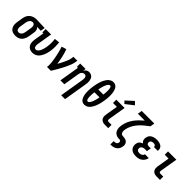

<svg xmlns="http://www.w3.org/2000/svg" viewBox="282 -2257 3936 3936"><g transform="rotate(45 2250.0 -288.5)"><path d="M204 8Q175 8 147 1.5Q119 -5 96.5 -20Q74 -35 59 -58Q44 -81 37 -108Q30 -135 30.5 -164Q31 -193 36 -222L57 -352Q62 -377 70 -401Q78 -425 92.5 -446.5Q107 -468 127 -485.5Q147 -503 170.5 -514.5Q194 -526 218.5 -532Q243 -538 267 -538Q271 -538 275 -538Q279 -538 283 -538L520 -530L504 -434L395 -438Q408 -426 417 -411.5Q426 -397 430.5 -380Q435 -363 434.5 -344.5Q434 -326 431 -308L410 -178Q406 -153 398 -129Q390 -105 376.5 -83Q363 -61 343.5 -42.5Q324 -24 301 -12.5Q278 -1 253 3.5Q228 8 204 8ZM206 -88Q224 -88 242 -97.5Q260 -107 272 -122.5Q284 -138 290.5 -156.5Q297 -175 300 -193L321 -323Q323 -336 324.5 -348.5Q326 -361 325 -373.5Q324 -386 321 -397.5Q318 -409 311.5 -419Q305 -429 294.5 -435Q284 -441 272 -442H267Q265 -442 263.5 -442Q262 -442 261 -442Q243 -442 225 -432Q207 -422 195 -406.5Q183 -391 176.5 -373Q170 -355 167 -337L146 -207Q144 -193 143 -180Q142 -167 143 -154Q144 -141 148 -128.5Q152 -116 160 -106.5Q168 -97 180.5 -92.5Q193 -88 206 -88Z M700 8Q672 8 645 0.5Q618 -7 597 -23Q576 -39 562.5 -62Q549 -85 543.5 -111.5Q538 -138 538.5 -166Q539 -194 544 -222L579 -434H550V-530H707L654 -207Q652 -194 650.5 -181.5Q649 -169 650 -156.5Q651 -144 653.5 -132Q656 -120 662 -110Q668 -100 679 -94Q690 -88 702 -88Q717 -88 731.5 -95.5Q746 -103 757 -115.5Q768 -128 776 -141.5Q784 -155 790 -169.5Q796 -184 801 -199Q806 -214 810 -228.5Q814 -243 817.5 -258Q821 -273 823 -288Q833 -347 833.5 -405Q834 -463 826 -520L937 -532Q945 -468 945 -404Q945 -340 934 -275Q928 -242 920 -210.5Q912 -179 898.5 -148Q885 -117 866.5 -88Q848 -59 822 -36.5Q796 -14 764 -3Q732 8 700 8Z M1117 0Q1123 -33 1122.5 -66Q1122 -99 1118.5 -131.5Q1115 -164 1110 -196Q1105 -228 1099 -259.5Q1093 -291 1086.5 -322Q1080 -353 1072 -384Q1064 -415 1055.5 -445.5Q1047 -476 1036 -506L1141 -538Q1171 -456 1190.5 -369.5Q1210 -283 1223 -194Q1242 -228 1260.5 -262.5Q1279 -297 1295.5 -332.5Q1312 -368 1326.5 -404Q1341 -440 1347 -477L1355 -530H1468L1459 -477Q1452 -435 1436.5 -394Q1421 -353 1402.5 -312.5Q1384 -272 1363.5 -232.5Q1343 -193 1321 -154Q1299 -115 1276 -76.5Q1253 -38 1230 0Z M1734 205 1821 -323Q1823 -336 1824.5 -349.5Q1826 -363 1825 -375.5Q1824 -388 1821 -400Q1818 -412 1811 -422Q1804 -432 1792.5 -437Q1781 -442 1768 -442Q1751 -442 1734 -434.5Q1717 -427 1705 -413.5Q1693 -400 1686.5 -383.5Q1680 -367 1678 -350L1620 0H1507L1579 -434H1550V-530H1707L1697 -470Q1706 -484 1717 -497.5Q1728 -511 1742.5 -520.5Q1757 -530 1773.5 -534Q1790 -538 1806 -538Q1832 -538 1856 -529Q1880 -520 1897 -502Q1914 -484 1923 -460.5Q1932 -437 1935.5 -412Q1939 -387 1937.5 -360.5Q1936 -334 1931 -308L1846 205Z M2206 8Q2185 8 2165.5 2Q2146 -4 2130.5 -15.5Q2115 -27 2104 -43.5Q2093 -60 2085.5 -78Q2078 -96 2073 -115Q2068 -134 2064.5 -154Q2061 -174 2060 -194.5Q2059 -215 2058.5 -236Q2058 -257 2059.5 -278Q2061 -299 2063 -319.5Q2065 -340 2067.5 -361Q2070 -382 2074 -403Q2078 -429 2083.5 -456Q2089 -483 2096.5 -509Q2104 -535 2113.5 -561Q2123 -587 2135.5 -612Q2148 -637 2164.5 -660.5Q2181 -684 2202.5 -703Q2224 -722 2250.5 -733Q2277 -744 2304 -744Q2329 -744 2351.5 -735Q2374 -726 2390.5 -709.5Q2407 -693 2417.5 -672Q2428 -651 2434.5 -628Q2441 -605 2444.5 -581Q2448 -557 2449.5 -532.5Q2451 -508 2450.5 -482.5Q2450 -457 2448 -432Q2446 -407 2442.5 -382Q2439 -357 2435 -332Q2431 -306 2425.5 -279Q2420 -252 2412.5 -226Q2405 -200 2395.5 -174.5Q2386 -149 2373.5 -123.5Q2361 -98 2344.5 -74.5Q2328 -51 2307 -32Q2286 -13 2259 -2.5Q2232 8 2206 8ZM2189 -416H2335Q2337 -428 2338.5 -441Q2340 -454 2341 -467Q2342 -480 2342.5 -492.5Q2343 -505 2343.5 -518Q2344 -531 2344 -543.5Q2344 -556 2342.5 -568.5Q2341 -581 2339.5 -593.5Q2338 -606 2334.5 -617.5Q2331 -629 2322 -638Q2313 -647 2300 -647Q2287 -647 2276 -637.5Q2265 -628 2256.5 -617Q2248 -606 2242 -593.5Q2236 -581 2230.5 -568.5Q2225 -556 2220.5 -543.5Q2216 -531 2212.5 -518.5Q2209 -506 2205.5 -493Q2202 -480 2199 -467Q2196 -454 2193.5 -441Q2191 -428 2189 -416ZM2210 -88Q2223 -88 2234 -97.5Q2245 -107 2253 -118.5Q2261 -130 2267 -142Q2273 -154 2278.5 -166.5Q2284 -179 2288.5 -191.5Q2293 -204 2296.5 -217Q2300 -230 2303.5 -242.5Q2307 -255 2310 -268Q2313 -281 2315.5 -294Q2318 -307 2320 -320H2174Q2172 -307 2170.5 -294Q2169 -281 2168 -268Q2167 -255 2166.5 -242.5Q2166 -230 2165.5 -217Q2165 -204 2165.5 -191Q2166 -178 2167 -166Q2168 -154 2169.5 -141.5Q2171 -129 2175 -117.5Q2179 -106 2188 -97Q2197 -88 2210 -88Z M2800 0Q2778 0 2757 -3.5Q2736 -7 2718 -17Q2700 -27 2687 -42.5Q2674 -58 2667.5 -77.5Q2661 -97 2661 -119Q2661 -141 2664 -163L2709 -434H2597V-530H2838L2774 -147Q2773 -138 2773 -129.5Q2773 -121 2775.5 -113.5Q2778 -106 2785 -101Q2792 -96 2800 -96H2893V0ZM2777 -584 2727 -636 2886 -782 2950 -718Z M3160 205V109H3181Q3193 109 3206 106.5Q3219 104 3230.5 97Q3242 90 3249.5 78.5Q3257 67 3259 54Q3261 41 3257.5 27.5Q3254 14 3243 7Q3232 0 3218 0Q3204 0 3190.5 -1Q3177 -2 3164 -4.5Q3151 -7 3138.5 -11.5Q3126 -16 3115 -22.5Q3104 -29 3094 -37Q3084 -45 3076.5 -55Q3069 -65 3062.5 -76.5Q3056 -88 3052 -100.5Q3048 -113 3045 -125.5Q3042 -138 3041 -151.5Q3040 -165 3040.5 -178.5Q3041 -192 3042.5 -206Q3044 -220 3046 -234Q3046 -235 3046 -235.5Q3046 -236 3046 -237Q3056 -295 3080 -351.5Q3104 -408 3140 -458.5Q3176 -509 3220.5 -554Q3265 -599 3313 -639H3113L3129 -735H3494L3478 -639Q3423 -599 3370 -554.5Q3317 -510 3272.5 -458Q3228 -406 3197.5 -345Q3167 -284 3156 -221Q3154 -205 3153 -189.5Q3152 -174 3154.5 -159.5Q3157 -145 3163.5 -132Q3170 -119 3181 -110Q3192 -101 3207 -98.5Q3222 -96 3237.5 -95.5Q3253 -95 3268 -93Q3283 -91 3297 -86.5Q3311 -82 3323.5 -74.5Q3336 -67 3345.5 -56.5Q3355 -46 3362 -33Q3369 -20 3372 -6Q3375 8 3374.5 23.5Q3374 39 3371 55Q3368 76 3360 97Q3352 118 3338.5 136Q3325 154 3306 168Q3287 182 3266 190.5Q3245 199 3223.5 202Q3202 205 3181 205Z M3705 8Q3678 8 3652 4.5Q3626 1 3603 -9Q3580 -19 3561.5 -35.5Q3543 -52 3532 -74.5Q3521 -97 3518.5 -123Q3516 -149 3520 -175Q3523 -193 3530.5 -211Q3538 -229 3551.5 -242.5Q3565 -256 3582.5 -265.5Q3600 -275 3618 -282Q3604 -292 3593.5 -305.5Q3583 -319 3577.5 -335Q3572 -351 3571.5 -369.5Q3571 -388 3574 -406Q3578 -426 3586.5 -446Q3595 -466 3610 -482Q3625 -498 3644.5 -509.5Q3664 -521 3684 -527Q3704 -533 3725 -535.5Q3746 -538 3766 -538Q3789 -538 3811 -535.5Q3833 -533 3853.5 -526.5Q3874 -520 3892 -508.5Q3910 -497 3922 -479.5Q3934 -462 3939 -440.5Q3944 -419 3940 -397Q3940 -395 3939.5 -393Q3939 -391 3939 -389H3827Q3827 -389 3827.5 -390Q3828 -391 3828 -392Q3830 -403 3825 -414Q3820 -425 3811 -431.5Q3802 -438 3790 -440Q3778 -442 3766 -442Q3753 -442 3740 -440Q3727 -438 3715 -431.5Q3703 -425 3694.5 -413.5Q3686 -402 3684 -390Q3682 -376 3685 -362.5Q3688 -349 3697.5 -340Q3707 -331 3720 -327.5Q3733 -324 3747 -324H3803L3787 -228H3731Q3721 -228 3710.5 -227Q3700 -226 3689 -223Q3678 -220 3668 -214.5Q3658 -209 3649.5 -201.5Q3641 -194 3636.5 -183.5Q3632 -173 3630 -163Q3628 -147 3632 -131.5Q3636 -116 3647 -106Q3658 -96 3673 -92Q3688 -88 3705 -88Q3720 -88 3736 -91Q3752 -94 3766.5 -102.5Q3781 -111 3791 -124.5Q3801 -138 3804 -154H3916Q3911 -131 3901 -108.5Q3891 -86 3875.5 -66.5Q3860 -47 3840 -32Q3820 -17 3797.5 -8Q3775 1 3751.5 4.5Q3728 8 3705 8Z M4300 0Q4278 0 4257 -3.5Q4236 -7 4218 -17Q4200 -27 4187 -42.5Q4174 -58 4167.5 -77.5Q4161 -97 4161 -119Q4161 -141 4164 -163L4209 -434H4097V-530H4338L4274 -147Q4273 -138 4273 -129.5Q4273 -121 4275.5 -113.5Q4278 -106 4285 -101Q4292 -96 4300 -96H4393V0Z"/></g></svg>

Font: Iosevka Curly Slab Oblique
Style: Bold
Weight: 700
Italic angle: -9°
Monospace: yes
Designer: Belleve Invis
Foundry: Belleve Invis
Version: Version 11.1.0; ttfautohint (v1.8.3)